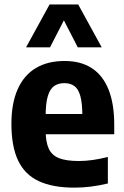

<svg xmlns="http://www.w3.org/2000/svg" viewBox="-20 -828 556 858"><path d="M312.5 10.5Q215 10.5 152.8 -18.8Q90.5 -48 60.8 -111Q31 -174 31 -274.5Q31 -366.5 59 -429.2Q87 -492 140 -523.8Q193 -555.5 269 -555.5Q341 -555.5 390.2 -523.5Q439.5 -491.5 465 -428Q490.5 -364.5 490.5 -270V-228H129.5V-318.5H371.5L348 -309Q348 -366.5 339 -398.8Q330 -431 312 -443.8Q294 -456.5 267.5 -456.5Q241 -456.5 222.2 -443.8Q203.5 -431 193.8 -398.8Q184 -366.5 184 -309.5V-245.5Q184 -194 197.8 -164Q211.5 -134 243.8 -121.2Q276 -108.5 332.5 -108.5Q363 -108.5 395.5 -113.2Q428 -118 462 -126.5V-8Q421.5 1.5 385.2 6Q349 10.5 312.5 10.5ZM96.5 -616.5 201.5 -808H329.5L434.5 -616.5H327.5L255 -757.5H276L203.5 -616.5Z"/></svg>

Font: Encode Sans SemiCondensed
Style: Bold
Weight: 700
Width: 4
Designer: Multiple Designers
Foundry: Impallari Type
Version: Version 3.002